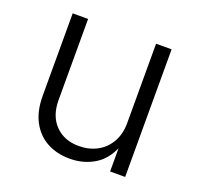

<svg xmlns="http://www.w3.org/2000/svg" viewBox="-102 -651 787 767"><g transform="rotate(20 291.5 -267.0)"><path d="M268.6 7.3Q213.4 7.3 171.1 -15.6Q128.9 -38.6 105.2 -83.3Q81.5 -127.9 81.5 -192.4V-542.5H147V-197.3Q147 -130.4 184.8 -91.6Q222.7 -52.7 285.2 -52.7Q328.1 -52.7 362.3 -71Q396.5 -89.4 416.3 -123.8Q436 -158.2 436 -205.6V-542.5H502V0H438V-127H448.7Q425.8 -55.2 377.7 -23.9Q329.6 7.3 268.6 7.3Z"/></g></svg>

Font: Inter 16pt Light
Style: Regular
Weight: 300
Version: Version 4.001;git-66647c0bb